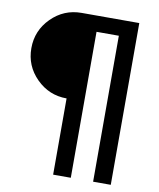

<svg xmlns="http://www.w3.org/2000/svg" viewBox="-94 -803 841 1017"><g transform="rotate(10 327.0 -295.0)"><path d="M262 -270Q167 -270 99.5 -337.5Q32 -405 32 -500Q32 -595 99.5 -662.5Q167 -730 262 -730H572V140H477V-645H357V140H262Z"/></g></svg>

Font: M PLUS 1p Medium
Style: Regular
Weight: 500
Version: Version 1.062